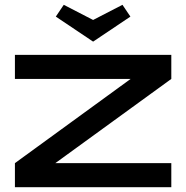

<svg xmlns="http://www.w3.org/2000/svg" viewBox="-20 -778 774 798"><path d="M692 -450 210 -100H692V0H42V-100L523 -450H42V-550H692ZM245 -758 367 -695 489 -758 522 -709 367 -605 212 -709Z"/></svg>

Font: Bruno Ace
Style: Regular
Weight: 400
Version: Version 1.100; ttfautohint (v1.8.4.7-5d5b);gftools[0.9.27]